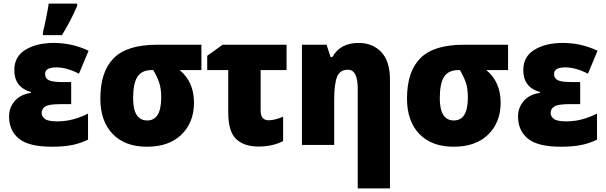

<svg xmlns="http://www.w3.org/2000/svg" viewBox="-20 -800 3348 1060"><path d="M322 -606Q372 -688 406 -767V-780H249Q245 -752 234.5 -700Q224 -648 217 -622V-606ZM323 -347Q271 -347 250 -357Q229 -367 229 -392Q229 -428 291 -428Q349 -428 416 -393L469 -520Q378 -563 277 -563Q183 -563 121 -525.5Q59 -488 59 -413Q59 -318 151 -292V-287Q93 -279 61.5 -242.5Q30 -206 30 -157Q30 -79 84.5 -34.5Q139 10 267 10Q333 10 379 0.5Q425 -9 466 -29V-173Q432 -155 388.5 -142.5Q345 -130 296 -130Q244 -130 227 -144Q210 -158 210 -176Q210 -199 230 -212Q250 -225 312 -225H373V-347Z M972 -413H1092V-553H846Q682 -553 608 -479Q534 -405 534 -256Q534 -131 602 -60.5Q670 10 791 10Q914 10 982.5 -57.5Q1051 -125 1051 -233Q1051 -348 972 -413ZM817 -413H826Q847 -378 858.5 -345Q870 -312 870 -262Q870 -135 793 -135Q715 -135 715 -257Q715 -340 739 -376.5Q763 -413 817 -413Z M1209 -553 1124 -492V-413H1240V-180Q1240 -74 1283.5 -32.5Q1327 9 1407 9Q1485 9 1543 -21V-156Q1497 -136 1463 -136Q1419 -136 1419 -189V-413H1562V-553Z M1815 -485H1805L1783 -553H1647V0H1825V-247Q1825 -335 1840.5 -375Q1856 -415 1901 -415Q1955 -415 1955 -311V240H2133V-360Q2133 -462 2085 -512.5Q2037 -563 1960 -563Q1858 -563 1815 -485Z M2665 -413H2785V-553H2539Q2375 -553 2301 -479Q2227 -405 2227 -256Q2227 -131 2295 -60.5Q2363 10 2484 10Q2607 10 2675.5 -57.5Q2744 -125 2744 -233Q2744 -348 2665 -413ZM2510 -413H2519Q2540 -378 2551.5 -345Q2563 -312 2563 -262Q2563 -135 2486 -135Q2408 -135 2408 -257Q2408 -340 2432 -376.5Q2456 -413 2510 -413Z M3133 -347Q3081 -347 3060 -357Q3039 -367 3039 -392Q3039 -428 3101 -428Q3159 -428 3226 -393L3279 -520Q3188 -563 3087 -563Q2993 -563 2931 -525.5Q2869 -488 2869 -413Q2869 -318 2961 -292V-287Q2903 -279 2871.5 -242.5Q2840 -206 2840 -157Q2840 -79 2894.5 -34.5Q2949 10 3077 10Q3143 10 3189 0.5Q3235 -9 3276 -29V-173Q3242 -155 3198.5 -142.5Q3155 -130 3106 -130Q3054 -130 3037 -144Q3020 -158 3020 -176Q3020 -199 3040 -212Q3060 -225 3122 -225H3183V-347Z"/></svg>

Font: Noto Sans UI SemiCondensed Black
Style: Regular
Weight: 900
Width: 4
Designer: Monotype Design Team
Foundry: Monotype Imaging Inc.
Version: 1.001